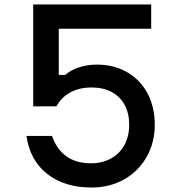

<svg xmlns="http://www.w3.org/2000/svg" viewBox="-20 -820 790 856"><path d="M654 -800V-692H197L242 -735V-486H272Q293 -507 331.5 -519.5Q370 -532 412 -532Q487 -532 546 -498.5Q605 -465 637.5 -404Q670 -343 670 -264Q670 -184 633.5 -120Q597 -56 533 -20Q469 16 388 16Q267 16 190 -45Q113 -106 98 -214H212Q232 -155 275.5 -123.5Q319 -92 386 -92Q436 -92 475 -113.5Q514 -135 535 -174Q556 -213 556 -264Q556 -315 535.5 -352.5Q515 -390 477.5 -410Q440 -430 388 -430Q334 -430 293.5 -408Q253 -386 232 -346H128V-800Z"/></svg>

Font: Martian Mono sWd Rg
Style: Regular
Weight: 400
Width: 6
Monospace: yes
Designer: Roman Shamin
Foundry: Evil Martians
Version: Version 1.000